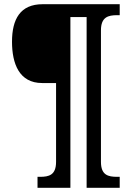

<svg xmlns="http://www.w3.org/2000/svg" viewBox="-20 -780 625 911"><path d="M158 111H314V-699H391V111H548V59H536C493 59 459 51 459 -12V-636C459 -699 493 -708 536 -708H548V-760H182C76 -760 37 -689 37 -582C37 -478 71 -386 180 -386H246V-12C246 51 212 59 170 59H158Z"/></svg>

Font: Noto Serif Tamil SemiCondensed
Style: Bold
Weight: 700
Width: 4
Designer: Indian Type Foundry, Tom Grace, and the Monotype Design Team
Foundry: Monotype Imaging Inc.
Version: Version 2.004